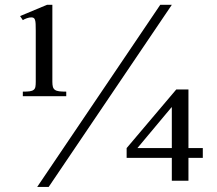

<svg xmlns="http://www.w3.org/2000/svg" viewBox="-20 -738 888 784"><path d="M681.6 -299.8H680.2L541 -133.3H681.6ZM73.2 -363.8Q90.8 -363.8 101.3 -365.2Q111.8 -366.7 117.4 -371.1Q123 -375.5 124.5 -383.3Q126 -391.1 126 -403.8V-612.3Q126 -629.4 125.5 -640.1Q125 -650.9 123 -656.7Q121.1 -662.6 117.4 -664.8Q113.8 -667 107.9 -667Q99.6 -667 89.8 -663.6Q80.1 -660.2 73.2 -655.8L62 -672.4L171.9 -718.3H193.8V-403.8Q193.8 -391.1 196 -383.3Q198.2 -375.5 204.3 -371.1Q210.4 -366.7 221.7 -365.2Q232.9 -363.8 250.5 -363.8V-345.2H73.2ZM178.7 25.4H131.8L634.3 -718.3H681.6ZM681.6 0V-93.3H497.1V-133.3L699.7 -372.6H749.5V-133.3H808.1V-93.3H749.5V0Z"/></svg>

Font: Khmer Busra Bunong
Style: Regular
Weight: 400
Designer: D. Kanjahn
Version: Version 7.100; 2014